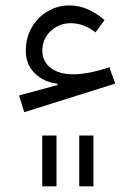

<svg xmlns="http://www.w3.org/2000/svg" viewBox="-20 -403 488 697"><path d="M133.3 88.9H185.1V273.4H133.3ZM267.6 88.9H319.3V273.4H267.6ZM73.7 -218.3Q73.7 -267.1 95.7 -304.2Q117.7 -341.3 153.6 -362.3Q189.5 -383.3 231 -383.3Q267.6 -383.3 299.1 -369.1Q330.6 -355 359.4 -330.1L326.7 -285.2Q285.2 -318.8 236.8 -318.8Q195.3 -318.8 164.6 -290.8Q133.8 -262.7 133.8 -218.3Q133.8 -179.7 164.1 -156.5Q194.3 -133.3 245.1 -133.3Q299.8 -133.3 377 -158.7L398.4 -99.6L67.9 4.4L49.3 -56.6L188.5 -94.2V-99.1Q138.7 -105 106.2 -137Q73.7 -168.9 73.7 -218.3Z"/></svg>

Font: Estedad-FD Regular
Style: FD-Regular
Weight: 400
Designer: Amin Abedi
Version: Version 7.3